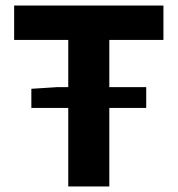

<svg xmlns="http://www.w3.org/2000/svg" viewBox="-20 -672 640 692"><path d="M93 -283V-352L187 -358H507V-283ZM226 0V-528H31V-652H569V-528H374V0Z"/></svg>

Font: Source Code Pro ExtraLight
Style: Bold
Weight: 700
Monospace: yes
Version: Version 1.018;hotconv 1.0.116;makeotfexe 2.5.65601